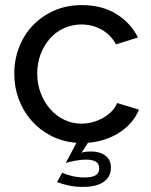

<svg xmlns="http://www.w3.org/2000/svg" viewBox="-20 -551 594 753"><path d="M224 126Q237 133 261.5 139Q286 145 312 145Q339 145 354 137Q369 129 369 110Q369 90 355 82.5Q341 75 318 75Q297 75 274 79.5Q251 84 238 88L280 9Q226 5 181 -18Q136 -41 103.5 -78Q71 -115 53.5 -162Q36 -209 36 -262Q36 -317 55 -366Q74 -415 109 -451.5Q144 -488 192.5 -509.5Q241 -531 301 -531Q379 -531 435.5 -496.5Q492 -462 521 -404L435 -377Q415 -414 379 -434.5Q343 -455 299 -455Q263 -455 231 -440.5Q199 -426 176 -400Q153 -374 139.5 -339Q126 -304 126 -262Q126 -221 140 -185Q154 -149 177.5 -122.5Q201 -96 232.5 -81Q264 -66 300 -66Q323 -66 345.5 -72.5Q368 -79 386.5 -90Q405 -101 419 -115.5Q433 -130 439 -147L525 -121Q503 -67 449.5 -32Q396 3 325 9L300 48Q308 45 318 44Q328 43 336 43Q371 43 393 59Q415 75 415 107Q415 142 387 162Q359 182 305 182Q275 182 249.5 176.5Q224 171 204 163Z"/></svg>

Font: PTCRaleway Medium
Style: Regular
Weight: 500
Designer: Matt McInerney, Pablo Impallari, Rodrigo Fuenzalida
Foundry: Matt McInerney, Pablo Impallari, Rodrigo Fuenzalida
Version: Version 3.000g; ttfautohint (v1.5) -l 8 -r 28 -G 28 -x 14 -D